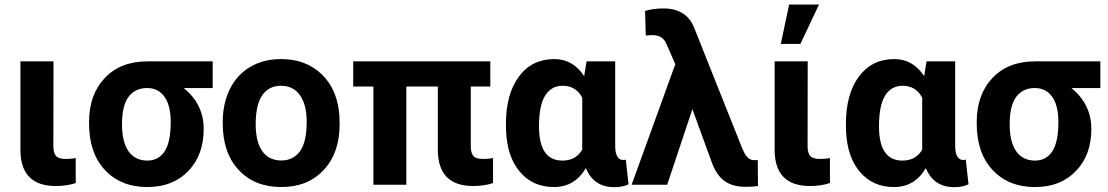

<svg xmlns="http://www.w3.org/2000/svg" viewBox="-20 -791 4742 822"><path d="M209 -528.3 208.5 -165Q208.5 -135.7 220 -123Q231.4 -110.4 263.2 -110.4Q284.7 -110.4 304.2 -114.3V-7.3Q266.1 5.4 218.8 5.4Q69.8 5.4 67.4 -145.5V-528.3Z M890.6 -414.1H766.6Q852.1 -344.7 852.1 -238.8Q852.1 -127.4 786.1 -58.8Q720.2 9.8 610.8 9.8Q497.6 9.8 429.4 -63Q361.3 -135.7 361.3 -262.7V-269Q361.3 -385.7 428.5 -457Q495.6 -528.3 611.8 -528.3H890.6ZM502.4 -258.8Q502.4 -182.6 530.5 -143.1Q558.6 -103.5 610.8 -103.5Q658.7 -103.5 684.8 -143.1Q710.9 -182.6 710.9 -269Q710.9 -338.4 684.6 -376.2Q658.2 -414.1 609.9 -414.1Q559.1 -414.1 530.8 -377Q502.4 -339.8 502.4 -258.8Z M933.6 -269Q933.6 -347.7 963.9 -409.2Q994.1 -470.7 1051 -504.4Q1107.9 -538.1 1183.1 -538.1Q1290 -538.1 1357.7 -472.7Q1425.3 -407.2 1433.1 -294.9L1434.1 -258.8Q1434.1 -137.2 1366.2 -63.7Q1298.3 9.8 1184.1 9.8Q1069.8 9.8 1001.7 -63.5Q933.6 -136.7 933.6 -262.7ZM1074.7 -258.8Q1074.7 -183.6 1103 -143.8Q1131.3 -104 1184.1 -104Q1235.4 -104 1264.2 -143.3Q1293 -182.6 1293 -269Q1293 -342.8 1264.2 -383.3Q1235.4 -423.8 1183.1 -423.8Q1131.3 -423.8 1103 -383.5Q1074.7 -343.3 1074.7 -258.8Z M2079.1 -420.4H1995.6V-165Q1995.6 -136.2 2006.6 -123.3Q2017.6 -110.4 2049.8 -110.4Q2071.3 -110.4 2090.8 -114.3V-7.3Q2052.7 5.4 2005.9 5.4Q1857.4 5.4 1854.5 -144.5V-420.4H1719.7V0H1578.6V-420.4H1492.2V-528.3H2079.1Z M2613.8 -528.3V-163.6Q2615.2 -106 2648.4 -106Q2655.3 -106 2659.2 -107.9L2670.9 -2Q2646.5 10.3 2609.9 10.3Q2521.5 10.3 2488.3 -71.3Q2440.4 9.8 2352.1 9.8Q2261.7 9.8 2206.5 -54.4Q2151.4 -118.7 2146.5 -230.5L2146 -260.3Q2146 -388.7 2201.7 -463.4Q2257.3 -538.1 2353 -538.1Q2433.6 -538.1 2481 -464.8L2491.2 -528.3ZM2287.6 -250Q2287.6 -103.5 2387.7 -103.5Q2445.8 -103.5 2472.7 -150.4V-372.6Q2445.8 -423.8 2388.7 -423.8Q2340.3 -423.8 2314 -381.8Q2287.6 -339.8 2287.6 -250Z M2820.3 -754.9Q2917 -754.9 2950.7 -675.3L3156.7 -158.2L3164.6 -141.1Q3181.2 -106 3206.5 -105.5H3216.3L3224.1 -106L3225.1 5.4Q3205.1 8.8 3171.4 8.8Q3117.2 8.8 3082.8 -15.4Q3048.3 -39.6 3027.8 -94.7L2944.3 -323.7L2836.4 0H2684.1L2871.1 -516.1L2835.9 -596.7Q2826.2 -621.1 2811 -630.9Q2795.9 -640.6 2772.9 -640.6L2744.6 -639.2L2741.7 -744.1Q2775.9 -754.9 2820.3 -754.9Z M3438 -528.3 3437.5 -165Q3437.5 -135.7 3449 -123Q3460.4 -110.4 3492.2 -110.4Q3513.7 -110.4 3533.2 -114.3V-7.3Q3495.1 5.4 3447.8 5.4Q3298.8 5.4 3296.4 -145.5V-528.3ZM3358.4 -771.5H3486.3L3406.7 -603H3322.8Z M4069.3 -528.3V-163.6Q4070.8 -106 4104 -106Q4110.8 -106 4114.7 -107.9L4126.5 -2Q4102.1 10.3 4065.4 10.3Q3977.1 10.3 3943.8 -71.3Q3896 9.8 3807.6 9.8Q3717.3 9.8 3662.1 -54.4Q3606.9 -118.7 3602.1 -230.5L3601.6 -260.3Q3601.6 -388.7 3657.2 -463.4Q3712.9 -538.1 3808.6 -538.1Q3889.2 -538.1 3936.5 -464.8L3946.8 -528.3ZM3743.2 -250Q3743.2 -103.5 3843.3 -103.5Q3901.4 -103.5 3928.2 -150.4V-372.6Q3901.4 -423.8 3844.2 -423.8Q3795.9 -423.8 3769.5 -381.8Q3743.2 -339.8 3743.2 -250Z M4690.9 -414.1H4566.9Q4652.3 -344.7 4652.3 -238.8Q4652.3 -127.4 4586.4 -58.8Q4520.5 9.8 4411.1 9.8Q4297.9 9.8 4229.7 -63Q4161.6 -135.7 4161.6 -262.7V-269Q4161.6 -385.7 4228.8 -457Q4295.9 -528.3 4412.1 -528.3H4690.9ZM4302.7 -258.8Q4302.7 -182.6 4330.8 -143.1Q4358.9 -103.5 4411.1 -103.5Q4459 -103.5 4485.1 -143.1Q4511.2 -182.6 4511.2 -269Q4511.2 -338.4 4484.9 -376.2Q4458.5 -414.1 4410.2 -414.1Q4359.4 -414.1 4331.1 -377Q4302.7 -339.8 4302.7 -258.8Z"/></svg>

Font: RobotoInd
Style: Bold
Weight: 700
Designer: Google
Version: Version 2.001150; 2014